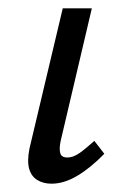

<svg xmlns="http://www.w3.org/2000/svg" viewBox="-20 -436 301 462"><path d="M104 6Q84 6 69.5 -3Q55 -12 50 -30.5Q45 -49 51 -79L131 -416H201L126 -97Q122 -78 125 -67.5Q128 -57 142 -57Q156 -57 171 -67.5Q186 -78 207 -97L231 -66Q198 -32 166 -13Q134 6 104 6Z"/></svg>

Font: Ysabeau Office Medium
Style: Italic
Weight: 500
Italic angle: -12°
Designer: Christian Thalmann (Catharsis Fonts)
Version: Version 2.001;gftools[0.9.30]; featfreeze: tnum,lnum,ss02